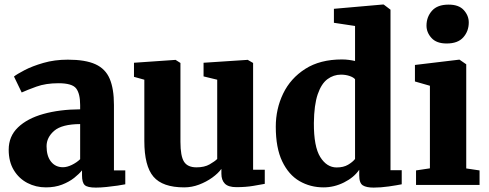

<svg xmlns="http://www.w3.org/2000/svg" viewBox="-20 -840 2222 872"><path d="M19.5 -160Q19.5 -221 61.8 -261.5Q104 -302 177.2 -322.5Q250.5 -343 344 -343.5V-363Q344 -414.5 326 -438.2Q308 -462 245.5 -462Q188 -462 145.2 -446.5Q102.5 -431 78.5 -420L43.5 -492.5Q56.5 -503 91.2 -521.2Q126 -539.5 176.8 -554.2Q227.5 -569 288 -569Q368 -569 413.5 -548.2Q459 -527.5 478.2 -482.2Q497.5 -437 497.5 -363.5V-66H549V-3Q537.5 -0.5 514 3Q490.5 6.5 463.8 9.2Q437 12 415.5 12Q377 12 364.8 0.5Q352.5 -11 352.5 -43.5V-66.5Q340 -50.5 317 -32.2Q294 -14 261.8 -1.5Q229.5 11 188.5 11Q143 11 104.5 -9Q66 -29 42.8 -67.2Q19.5 -105.5 19.5 -160ZM266 -80.5Q284.5 -80.5 306.5 -91.2Q328.5 -102 344 -117V-276.5Q261 -276 226.2 -246Q191.5 -216 191.5 -176Q191.5 -131 211.8 -105.8Q232 -80.5 266 -80.5Z M1053.5 10Q1017 10 1001.2 -6Q985.5 -22 985.5 -51V-73Q970.5 -52.5 943.8 -33.2Q917 -14 884 -1.5Q851 11 816.5 11Q718.5 11 677 -37.5Q635.5 -86 635.5 -200V-478L588.5 -491V-555L776.5 -568H777.5L799.5 -554V-196Q799.5 -131 815.8 -105.5Q832 -80 872.5 -80Q908.5 -80 932 -93.5Q955.5 -107 966.5 -118V-478L904.5 -493V-555L1102.5 -568H1105.5L1129.5 -554V-69H1182.5V-5Q1164 -1.5 1130.2 4.2Q1096.5 10 1053.5 10Z M1449.5 11Q1389.5 11 1340.2 -17.5Q1291 -46 1261.8 -107Q1232.5 -168 1232.5 -264.5Q1232.5 -345.5 1266 -415Q1299.5 -484.5 1366.5 -527.2Q1433.5 -570 1533 -570Q1549 -570 1564.2 -568Q1579.5 -566 1592.5 -563V-722L1496.5 -736.5V-800L1718.5 -819.5H1722.5L1753.5 -796V-67H1804.5V-3Q1782 1.5 1745.5 6.8Q1709 12 1677 12Q1644 12 1627.8 1.8Q1611.5 -8.5 1611.5 -43.5V-69Q1587.5 -34 1542.5 -11.5Q1497.5 11 1449.5 11ZM1509 -79.5Q1540 -79.5 1560.8 -91.8Q1581.5 -104 1592.5 -118V-480Q1586 -488.5 1568 -494.8Q1550 -501 1528.5 -501Q1495 -501 1467.2 -480.5Q1439.5 -460 1423 -412Q1406.5 -364 1405.5 -281.5Q1405 -174 1434.5 -126.8Q1464 -79.5 1509 -79.5Z M1932.5 -75.5V-450.5L1864.5 -470V-545L2065 -569H2067L2097.5 -548V-75L2158 -66V0H1869.5V-66ZM2008 -642.5Q1962.5 -642.5 1939.8 -667.5Q1917 -692.5 1917 -723.5Q1917 -763 1941.8 -791Q1966.5 -819 2017 -819H2018Q2064 -819 2086.5 -794Q2109 -769 2109 -738Q2109 -698.5 2084.2 -670.5Q2059.5 -642.5 2009 -642.5Z"/></svg>

Font: Merriweather Black
Style: Regular
Weight: 900
Designer: Eben Sorkin
Foundry: Eben Sorkin
Version: Version 2.200;gftools[0.9.31]